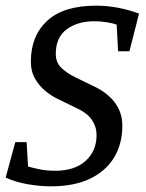

<svg xmlns="http://www.w3.org/2000/svg" viewBox="-21 -647 514 678"><path d="M158 11Q120 11 76.5 3.5Q33 -4 -1 -20L33 -145H73L78 -59Q92 -55 117 -49.5Q142 -44 174 -44Q243 -44 281.5 -79Q320 -114 320 -170Q320 -199 304 -223Q288 -247 252 -264L178 -300Q160 -309 139.5 -325.5Q119 -342 103.5 -368Q88 -394 88 -430Q88 -520 145.5 -573.5Q203 -627 319 -627Q358 -627 396.5 -619.5Q435 -612 470 -599L436 -466H396L391 -560Q378 -565 355.5 -568.5Q333 -572 313 -572Q253 -572 214.5 -543.5Q176 -515 176 -457Q176 -427 194.5 -408.5Q213 -390 245 -374L315 -340Q360 -318 385.5 -283.5Q411 -249 411 -203Q411 -139 382 -91Q353 -43 297 -16Q241 11 158 11Z"/></svg>

Font: Manuale Medium
Style: Italic
Weight: 500
Italic angle: -11°
Version: Version 1.002